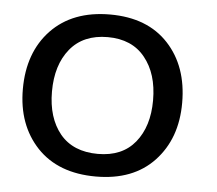

<svg xmlns="http://www.w3.org/2000/svg" viewBox="-43 -561 701 619"><g transform="rotate(5 307.0 -252.0)"><path d="M288.6 10.7C368.7 10.7 431.6 -13.2 477.1 -61.5C522.5 -109.9 545.4 -172.4 545.4 -250C545.4 -329.1 522.9 -392.6 478 -440.9C433.1 -489.3 370.1 -513.7 289.6 -513.7C208.5 -513.7 145 -489.3 98.6 -440.9C52.7 -392.6 29.8 -328.6 29.8 -250C29.8 -172.4 52.7 -109.9 98.1 -61.5C144 -13.2 207.5 10.7 288.6 10.7ZM288.6 -62.5C235.4 -62.5 194.3 -79.6 166 -113.8C138.2 -147.9 124 -193.4 124 -250C124 -307.6 138.2 -353.5 166.5 -388.2C194.8 -422.9 235.4 -440.4 288.1 -440.4C340.3 -440.4 380.9 -422.9 408.7 -388.2C437 -353.5 451.2 -307.6 451.2 -250C451.2 -193.4 437 -147.9 409.2 -113.8C381.3 -79.6 341.3 -62.5 288.6 -62.5Z"/></g></svg>

Font: Ride
Style: Regular
Weight: 400
Version: Version 3.000